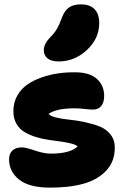

<svg xmlns="http://www.w3.org/2000/svg" viewBox="-20 -860 577 890"><path d="M252 -575.2Q218.3 -575.2 200.7 -589.1Q183.1 -603 183.1 -627Q183.1 -657.2 212.9 -687Q232.9 -707 244.4 -727.1Q255.9 -747.1 267.1 -778.8Q280.3 -812.5 301 -826.2Q321.8 -839.8 355 -839.8Q396 -839.8 418 -817.9Q439.9 -795.9 439.9 -752.9Q439.9 -681.2 382.8 -628.2Q325.7 -575.2 252 -575.2ZM212.9 9.8Q115.7 9.8 68.8 -27.3Q22 -64.5 22 -122.1Q22 -147.5 37.4 -162.1Q52.7 -176.8 82 -176.8Q99.1 -176.8 141.4 -162.4Q183.6 -147.9 214.8 -147.9Q305.2 -147.9 339.8 -181.2Q331.1 -189.5 309.6 -194.8Q288.1 -200.2 261.5 -203.9Q234.9 -207.5 204.3 -211.9Q173.8 -216.3 145.3 -225.3Q116.7 -234.4 93.5 -248Q70.3 -261.7 56.2 -286.4Q42 -311 42 -344.2Q42 -383.8 59.3 -415.3Q76.7 -446.8 105.2 -467Q133.8 -487.3 171.9 -500.7Q210 -514.2 249.3 -519.8Q288.6 -525.4 330.1 -524.9Q396.5 -524.4 429.7 -493.7Q462.9 -462.9 462.9 -415Q462.9 -385.7 449.5 -368.9Q436 -352.1 412.1 -352.1Q395.5 -352.1 371.8 -355Q348.1 -357.9 325.2 -357.9Q241.7 -357.9 205.1 -332Q212.9 -321.8 240 -315.2Q267.1 -308.6 300.5 -305.4Q334 -302.2 371.8 -294.2Q409.7 -286.1 440.4 -274.4Q471.2 -262.7 491.7 -237.3Q512.2 -211.9 512.2 -175.8Q512.2 -111.8 472.7 -69.3Q433.1 -26.9 367.7 -8.5Q302.2 9.8 212.9 9.8Z"/></svg>

Font: Shantell Sans Normal
Style: Regular
Weight: 800
Designer: Stephen Nixon, Anya Danilova, Shantell Martin
Foundry: Arrow Type
Version: Version 1.006;[559af2be0]